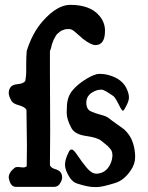

<svg xmlns="http://www.w3.org/2000/svg" viewBox="-20 -762 602 783"><path d="M260.7 -142.6Q264.6 -152.3 272.5 -152.3Q280.3 -152.3 296.4 -127.9Q312.5 -103.5 333 -78.6Q353.5 -53.7 373 -53.7H377Q404.3 -56.6 420.4 -77.1Q436.5 -97.7 438.5 -126V-127.9Q438.5 -144.5 430.7 -153.8Q422.9 -163.1 419.9 -166Q417 -168.9 406.2 -177.2Q395.5 -185.5 393.6 -187.5Q377 -201.2 331.1 -207.5Q285.2 -213.9 271.5 -239.3Q252 -275.4 252 -301.8Q252 -305.7 252.4 -314Q252.9 -322.3 252.9 -328.1Q253.9 -367.2 275.4 -393.1Q296.9 -418.9 331.5 -439.9Q366.2 -460.9 385.3 -460.9Q404.3 -460.9 421.9 -456.1Q481.4 -440.4 499 -394.5Q505.9 -377.9 505.9 -364.7Q505.9 -351.6 495.6 -331.1Q485.4 -310.5 481.4 -310.5Q477.5 -310.5 470.7 -323.2Q450.2 -365.2 442.4 -370.1Q434.6 -375 426.3 -380.9Q418 -386.7 414.1 -388.7Q400.4 -396.5 393.6 -396.5Q386.7 -396.5 377 -394.5Q332 -379.9 332 -343.8Q332 -316.4 350.1 -308.1Q368.2 -299.8 391.1 -293.9Q414.1 -288.1 424.8 -279.3Q435.5 -270.5 456.5 -255.9Q477.5 -241.2 486.3 -234.4Q511.7 -210.9 521.5 -181.2Q531.2 -151.4 531.2 -122.1Q531.2 -92.8 512.7 -66.4Q485.4 -26.4 449.2 -15.6Q396.5 1 373.5 1Q350.6 1 337.9 -2L320.3 -5.9Q313.5 -7.8 312 -8.3Q310.5 -8.8 305.2 -10.3Q299.8 -11.7 293.9 -13.7Q288.1 -15.6 286.1 -17.1Q284.2 -18.6 280.8 -20.5Q277.3 -22.5 275.4 -25.4Q269.5 -30.3 265.6 -36.1Q245.1 -67.4 245.1 -89.8Q245.1 -112.3 260.7 -142.6ZM44.9 0Q21.5 0 15.6 -38.1Q15.6 -58.6 39.1 -77.1Q43.9 -81.1 52.7 -81.1L74.2 -79.1Q83 -79.1 88.9 -84Q89.8 -132.8 89.8 -159.2V-169.9L87.9 -314.5Q81.1 -326.2 57.6 -332.5Q34.2 -338.9 27.3 -349.6Q15.6 -370.1 15.6 -382.8Q15.6 -395.5 22.9 -406.2Q30.3 -417 52.7 -418.9Q75.2 -420.9 83 -431.6Q86.9 -452.1 86.9 -467.8V-499Q86.9 -529.3 88.9 -553.7Q111.3 -627 154.3 -675.8Q212.9 -742.2 266.6 -742.2Q347.7 -742.2 384.8 -698.2Q408.2 -670.9 408.2 -636.7Q408.2 -578.1 369.1 -578.1Q351.6 -578.1 318.4 -603.5L287.1 -630.9Q273.4 -643.6 261.7 -643.6Q250 -643.6 244.6 -642.1Q239.3 -640.6 233.4 -638.2Q227.5 -635.7 222.7 -631.3Q217.8 -627 214.4 -624.5Q210.9 -622.1 207 -614.7Q203.1 -607.4 201.2 -604.5Q199.2 -601.6 195.8 -592.3Q192.4 -583 191.4 -580.1Q188.5 -563.5 183.6 -553.7V-474.6L184.6 -231.4Q184.6 -144.5 183.6 -87.9Q188.5 -77.1 205.1 -72.3Q233.4 -64.5 233.4 -39.1Q233.4 -29.3 227.5 -18.6Q218.8 0 200.2 0Z"/></svg>

Font: Essays1743
Style: Medium
Weight: 500
Designer: Based on the typeface in a 1743 English translation of the essays of Montaigne.  PostScript/TrueType font designed by Jo
Version: Version 002.100